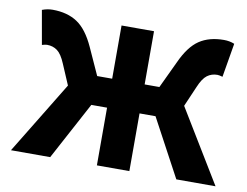

<svg xmlns="http://www.w3.org/2000/svg" viewBox="-67 -666 972 757"><g transform="rotate(10 419.5 -287.0)"><path d="M662 -291 839 0H682L558 -231H494V0H364V-231H301L177 0H20L197 -290L162 -372Q147 -408 129.5 -421Q112 -434 88 -434Q82 -434 68 -430L44 -566Q65 -574 86 -574Q145 -574 185 -547.5Q225 -521 255 -455L304 -347H364V-560H494V-347H553L604 -455Q634 -521 673.5 -547.5Q713 -574 772 -574Q795 -574 814 -566L791 -430Q777 -434 770 -434Q747 -434 729.5 -421Q712 -408 697 -372Z"/></g></svg>

Font: NotoSansHansBold
Style: Bold
Weight: 700
Designer: Ryoko NISHIZUKA  (kana & ideographs); Paul D. Hunt (Latin, Greek & Cyrillic); Wenlong ZHANG  (bopomofo); Sandoll Communi
Foundry: Adobe Systems Incorporated
Version: Version 1.00;December 8, 2021;FontCreator 13.0.0.2675 64-bit